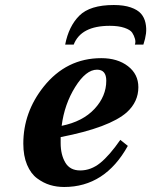

<svg xmlns="http://www.w3.org/2000/svg" viewBox="-20 -734 603 766"><path d="M552 -556H518Q522 -566 518.5 -579Q515 -592 507.5 -603.5Q500 -615 476.5 -623Q453 -631 418 -631Q303 -631 274 -556H240Q254 -629 296.5 -671.5Q339 -714 434 -714Q474 -714 501.5 -704.5Q529 -695 542.5 -679.5Q556 -664 560.5 -642.5Q565 -621 562.5 -600.5Q560 -580 552 -556ZM73 -161Q73 -286 154 -388Q245 -502 384 -502Q449 -502 490.5 -470Q532 -438 532 -386Q532 -328 486 -286Q417 -225 222 -187V-163Q222 -117 240.5 -85.5Q259 -54 300 -54Q343 -54 380 -84Q417 -114 460 -176L490 -152Q399 12 236 12Q206 12 179.5 4Q153 -4 128 -22.5Q103 -41 88 -76.5Q73 -112 73 -161ZM226 -232Q310 -249 357 -299.5Q404 -350 404 -412Q404 -456 367 -456Q323 -456 280 -387Q237 -318 226 -232Z"/></svg>

Font: Lingua Franca
Style: Bold Italic
Weight: 700
Italic angle: -13°
Version: Version 1.19